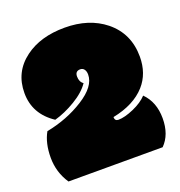

<svg xmlns="http://www.w3.org/2000/svg" viewBox="-118 -745 789 841"><g transform="rotate(-20 276.5 -324.5)"><path d="M540.5 -412.1Q540.5 -333.5 494.1 -281.2Q441.9 -222.7 341.3 -202.6Q341.3 -184.1 357.9 -184.1Q387.2 -184.1 429.7 -202.6Q472.2 -221.2 495.6 -246.6Q542 -200.2 542 -124.3Q542 -48.3 498.5 -4.9H59.6Q22 -61 22 -129.2Q22 -197.3 48.3 -243.7Q144.5 -262.2 222.7 -311.5Q300.8 -360.8 300.8 -416Q300.8 -430.7 294.2 -439.9Q287.6 -449.2 275.9 -449.2Q252 -449.2 252 -424.1Q252 -398.9 269 -387.2Q245.1 -351.6 195.3 -321.8Q145.5 -292 97.7 -278.8Q10.7 -336.4 10.7 -434.6Q10.7 -532.7 88.4 -590.3Q160.6 -644 273.7 -644Q386.7 -644 460.9 -584.5Q540.5 -520 540.5 -412.1Z"/></g></svg>

Font: Modak
Style: Regular
Weight: 400
Version: Version 1.036;PS Version 1.000;hotconv 1.0.79;makeotf.lib2.5